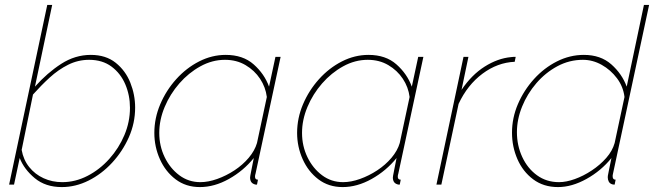

<svg xmlns="http://www.w3.org/2000/svg" viewBox="-20 -750 2657 780"><path d="M231 10Q165 10 121.5 -26Q78 -62 60 -108L37 0H17L172 -730H192L122 -398Q172 -454 228.5 -490.5Q285 -527 349 -527Q410 -527 450 -495Q490 -463 509.5 -414Q529 -365 529 -313Q529 -250 503.5 -192.5Q478 -135 435.5 -89Q393 -43 340 -16.5Q287 10 231 10ZM233 -10Q286 -10 335.5 -35.5Q385 -61 424 -104.5Q463 -148 485.5 -201.5Q508 -255 508 -312Q508 -363 489 -407.5Q470 -452 433 -479.5Q396 -507 342 -507Q297 -507 257 -487Q217 -467 182 -435Q147 -403 114 -366L68 -141Q75 -101 98.5 -71.5Q122 -42 157 -26Q192 -10 233 -10Z M792 10Q735 10 693.5 -21.5Q652 -53 629.5 -103.5Q607 -154 607 -210Q607 -270 631 -326.5Q655 -383 696 -428.5Q737 -474 789 -500.5Q841 -527 897 -527Q967 -527 1010.5 -488.5Q1054 -450 1073 -398L1099 -519H1120L1018 -44Q1017 -42 1016.5 -38.5Q1016 -35 1016 -32Q1016 -20 1028 -20L1024 0Q1022 0 1019.5 0Q1017 0 1015 -1Q1005 -4 1000.5 -11Q996 -18 996 -29Q996 -32 997 -37Q998 -42 1001 -57.5Q1004 -73 1011 -108Q969 -56 910 -23Q851 10 792 10ZM794 -10Q826 -10 862.5 -23Q899 -36 932.5 -58Q966 -80 990.5 -109Q1015 -138 1024 -169L1064 -356Q1059 -396 1036.5 -430Q1014 -464 977.5 -485.5Q941 -507 894 -507Q842 -507 794 -480.5Q746 -454 708.5 -411Q671 -368 649 -315.5Q627 -263 627 -210Q627 -157 649 -111.5Q671 -66 708.5 -38Q746 -10 794 -10Z M1372 10Q1315 10 1273.5 -21.5Q1232 -53 1209.5 -103.5Q1187 -154 1187 -210Q1187 -270 1211 -326.5Q1235 -383 1276 -428.5Q1317 -474 1369 -500.5Q1421 -527 1477 -527Q1547 -527 1590.5 -488.5Q1634 -450 1653 -398L1679 -519H1700L1598 -44Q1597 -42 1596.5 -38.5Q1596 -35 1596 -32Q1596 -20 1608 -20L1604 0Q1602 0 1599.5 0Q1597 0 1595 -1Q1585 -4 1580.5 -11Q1576 -18 1576 -29Q1576 -32 1577 -37Q1578 -42 1581 -57.5Q1584 -73 1591 -108Q1549 -56 1490 -23Q1431 10 1372 10ZM1374 -10Q1406 -10 1442.5 -23Q1479 -36 1512.5 -58Q1546 -80 1570.5 -109Q1595 -138 1604 -169L1644 -356Q1639 -396 1616.5 -430Q1594 -464 1557.5 -485.5Q1521 -507 1474 -507Q1422 -507 1374 -480.5Q1326 -454 1288.5 -411Q1251 -368 1229 -315.5Q1207 -263 1207 -210Q1207 -157 1229 -111.5Q1251 -66 1288.5 -38Q1326 -10 1374 -10Z M1863 -519H1883L1855 -385Q1896 -446 1949 -479.5Q2002 -513 2056 -518Q2061 -519 2066 -519Q2071 -519 2075 -519L2071 -499Q2001 -496 1940 -450.5Q1879 -405 1843 -328L1773 0H1753Z M2247 10Q2188 10 2146 -21.5Q2104 -53 2082 -103.5Q2060 -154 2060 -211Q2060 -271 2084 -327Q2108 -383 2149 -428.5Q2190 -474 2242.5 -500.5Q2295 -527 2352 -527Q2420 -527 2463.5 -488.5Q2507 -450 2526 -398L2596 -730H2617L2470 -43Q2469 -40 2469 -37.5Q2469 -35 2469 -33Q2469 -20 2481 -20L2477 0Q2473 0 2470 -0.5Q2467 -1 2465 -2Q2457 -5 2453 -12.5Q2449 -20 2449 -30Q2449 -32 2449.5 -36.5Q2450 -41 2453.5 -57Q2457 -73 2464 -108Q2422 -56 2362.5 -23Q2303 10 2247 10ZM2251 -10Q2280 -10 2315 -22.5Q2350 -35 2384 -57.5Q2418 -80 2443 -108.5Q2468 -137 2477 -169L2517 -356Q2512 -398 2486.5 -432Q2461 -466 2424.5 -486.5Q2388 -507 2348 -507Q2293 -507 2244.5 -481Q2196 -455 2159 -412Q2122 -369 2101 -317Q2080 -265 2080 -213Q2080 -159 2101.5 -112.5Q2123 -66 2161.5 -38Q2200 -10 2251 -10Z"/></svg>

Font: Raleway Thin Thin
Style: Italic
Weight: 250
Italic angle: -12°
Version: Version 4.026